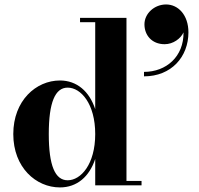

<svg xmlns="http://www.w3.org/2000/svg" viewBox="-20 -830 890 860"><path d="M627 -721C627 -673 659.5 -632 717.5 -632C755.5 -632 789.5 -657 802 -685C803.5 -577 725 -508 625 -508V-488C747.5 -488 824 -575.5 824 -685C824 -763 778 -810 724 -810C671 -810 627 -769 627 -721ZM614 -19.5H546.5V-750H338.5V-730.5H406.5V-341C380.5 -420.5 324.5 -469.5 248.5 -469.5C141.5 -469.5 39.5 -379.5 39.5 -229.5C39.5 -79.5 141.5 9.5 248.5 9.5C325 9.5 380.5 -39 406.5 -118V0H614ZM406.5 -229.5C406.5 -94.5 342.5 -22.5 283 -22.5C227 -22.5 198.5 -87.5 198.5 -229.5C198.5 -371.5 227 -437.5 283 -437.5C342.5 -437.5 406.5 -365 406.5 -229.5Z"/></svg>

Font: Bodoni* 11pt
Style: Bold
Weight: 700
Version: Version 2.3